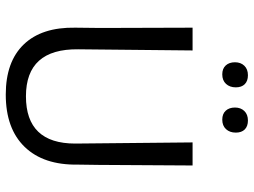

<svg xmlns="http://www.w3.org/2000/svg" viewBox="-127 -746 880 666"><g transform="rotate(90 313.0 -413.0)"><path d="M272 -822C264.7 -829.3 254.3 -833 241 -833C227 -833 216 -828.8 208 -820.5C200 -812.2 196 -801.3 196 -788C196 -774.7 199.7 -764 207 -756C214.3 -748 224.7 -744 238 -744C252 -744 263 -748.3 271 -757C279 -765.7 283 -777 283 -791C283 -804.3 279.3 -814.7 272 -822ZM429 -822C421.7 -829.3 411.3 -833 398 -833C384 -833 373 -828.8 365 -820.5C357 -812.2 353 -801.3 353 -788C353 -774.7 356.7 -764 364 -756C371.3 -748 381.7 -744 395 -744C409 -744 420 -748.3 428 -757C436 -765.7 440 -777 440 -791C440 -804.3 436.3 -814.7 429 -822ZM551 -243 552 -315 554 -641H474L478 -234C478 -120 423.3 -63 314 -63C204 -63 149.7 -123.3 151 -244L155 -641H76L77 -321L76 -234C74.7 -156.7 94 -97.2 134 -55.5C174 -13.8 232 7 308 7C386.7 7 447.2 -14.8 489.5 -58.5C531.8 -102.2 552.3 -163.7 551 -243Z"/></g></svg>

Font: Alegreya Sans
Style: Regular
Weight: 400
Designer: Juan Pablo del Peral
Foundry: Huerta Tipografica
Version: Version 1.000;PS 001.000;hotconv 1.0.70;makeotf.lib2.5.58329